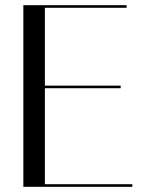

<svg xmlns="http://www.w3.org/2000/svg" viewBox="-20 -720 565 740"><path d="M468 -700H70V0H490V-10H153V-380H445V-390H153V-690H468Z"/></svg>

Font: Italiana
Style: Regular
Weight: 400
Designer: Santiago Orozco
Foundry: Santiago Orozco
Version: Version 1.000;PS 001.001;hotconv 1.0.56